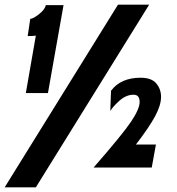

<svg xmlns="http://www.w3.org/2000/svg" viewBox="-27 -720 760 825"><path d="M614 -700 127 85H-7L480 -700ZM625 0H375Q499 -142 536 -197Q573 -252 573 -282Q573 -313 547 -313Q515 -313 486.5 -287.5Q458 -262 447 -243L450 -330Q492 -386 577 -386Q624 -386 644.5 -361.5Q665 -337 665 -304Q665 -268 639.5 -220.5Q614 -173 557 -99H643ZM179 -320H84L127 -567Q117 -565 92 -565L103 -639Q115 -639 140.5 -659Q166 -679 170 -698H246Z"/></svg>

Font: Cabin
Style: Bold Italic
Weight: 700
Designer: Pablo Impallari
Foundry: Pablo Impallari. www.impallari.com Igino Marini. www.ikern.com
Version: Version 1.005